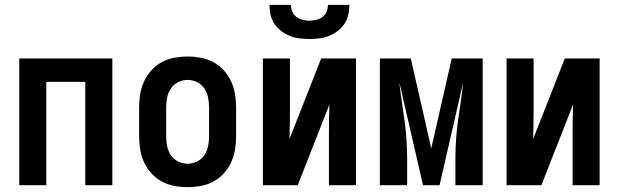

<svg xmlns="http://www.w3.org/2000/svg" viewBox="-20 -760 2540 788"><path d="M59 0V-520H441V0H330V-424H170V0Z M750 8Q723 8 695.5 3Q668 -2 644 -15Q620 -28 601.5 -48.5Q583 -69 571.5 -93.5Q560 -118 555.5 -145.5Q551 -173 551 -200V-320Q551 -347 555.5 -374.5Q560 -402 571.5 -426.5Q583 -451 601.5 -471.5Q620 -492 644 -505Q668 -518 695.5 -523Q723 -528 750 -528Q777 -528 804.5 -523Q832 -518 856 -505Q880 -492 898.5 -471.5Q917 -451 928.5 -426Q940 -401 944.5 -374Q949 -347 949 -320V-200Q949 -173 944.5 -145.5Q940 -118 928.5 -93.5Q917 -69 898.5 -48.5Q880 -28 856 -15Q832 -2 804.5 3Q777 8 750 8ZM750 -88Q770 -88 788.5 -97Q807 -106 818.5 -123Q830 -140 834 -160Q838 -180 838 -200V-320Q838 -340 834 -360Q830 -380 818.5 -397Q807 -414 788.5 -423Q770 -432 750 -432Q730 -432 711.5 -423Q693 -414 681.5 -397Q670 -380 666 -360Q662 -340 662 -320V-200Q662 -180 666 -160Q670 -140 681.5 -123Q693 -106 711.5 -97Q730 -88 750 -88Z M1059 0V-520H1170V-312Q1170 -281 1169.5 -250.5Q1169 -220 1168 -189L1298 -520H1441V0H1330V-208Q1330 -239 1330.5 -269.5Q1331 -300 1332 -331L1202 0ZM1250 -600Q1230 -600 1209.5 -602.5Q1189 -605 1170 -612.5Q1151 -620 1134.5 -632.5Q1118 -645 1106.5 -662Q1095 -679 1090.5 -699.5Q1086 -720 1086 -740H1174Q1174 -726 1179.5 -712.5Q1185 -699 1196.5 -690.5Q1208 -682 1222 -678.5Q1236 -675 1250 -675Q1264 -675 1278 -678.5Q1292 -682 1303.5 -690.5Q1315 -699 1320.5 -712.5Q1326 -726 1326 -740H1414Q1414 -720 1409.5 -699.5Q1405 -679 1393.5 -662Q1382 -645 1365.5 -632.5Q1349 -620 1330 -612.5Q1311 -605 1290.5 -602.5Q1270 -600 1250 -600Z M1539 0V-520H1666L1750 -151L1834 -520H1961V0H1849V-104Q1849 -144 1851.5 -184Q1854 -224 1859.5 -263.5Q1865 -303 1871 -342.5Q1877 -382 1881 -422L1784 0H1716L1619 -422Q1623 -382 1629 -342.5Q1635 -303 1640.5 -263.5Q1646 -224 1648.5 -184Q1651 -144 1651 -104V0Z M2059 0V-520H2170V-312Q2170 -281 2169.5 -250.5Q2169 -220 2168 -189L2298 -520H2441V0H2330V-208Q2330 -239 2330.5 -269.5Q2331 -300 2332 -331L2202 0Z"/></svg>

Font: Iosevka Term
Style: Bold
Weight: 700
Monospace: yes
Designer: Belleve Invis
Foundry: Belleve Invis
Version: Version 30.0.1